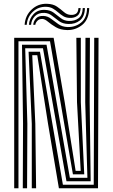

<svg xmlns="http://www.w3.org/2000/svg" viewBox="-20 -1001 600 1021"><path d="M55.5 0V-800H265.2L324.2 -457L382.2 -92.5H409.2L389.5 -457.5L386 -800H409.8V-457.5L428 -74H367.8L246 -781.5H78.2V0ZM101.2 0 102.5 -342.5 97 -763H227.5L351.5 -55.5H444.8L433.2 -457.5L434.5 -800H458.2L456.8 -457.5L462.2 -37H333.5L208.5 -744.5H114L125.5 -342.5L124 0ZM149 0V-342.5L132 -726H192.5L314.5 -18.5H478.5L481 -800H504L501.2 0H293.2L235 -345.5L178.2 -707.5H151.5L167.8 -342.5L172 0ZM111 -869.2Q114.2 -918.2 148.5 -950.4Q182.8 -982.5 230.2 -980.8Q263 -979.8 283.4 -965.5Q303.8 -951.2 319.9 -937Q336 -922.8 356.2 -921.8Q373 -920.8 384.4 -928.2Q395.8 -935.8 397.2 -958H408.8Q407.2 -929 391.2 -916.9Q375.2 -904.8 351.5 -905.8Q331 -906.2 316.6 -915Q302.2 -923.8 289.5 -935Q276.8 -946.2 261.9 -955.1Q247 -964 226.2 -964.8Q184 -966.2 154.6 -938.4Q125.2 -910.5 122.2 -869.2ZM133.8 -869.2Q136.2 -902.8 158.9 -926.4Q181.5 -950 218.5 -948.5Q247 -947.5 266 -933.2Q285 -919 302.8 -904.8Q320.5 -890.5 345.8 -889.5Q377.8 -888.5 398.5 -904.5Q419.2 -920.5 420 -958H431.5Q430.5 -912.8 405.1 -892.5Q379.8 -872.2 343.2 -873.5Q314 -874.2 294.2 -888.5Q274.5 -902.8 256.8 -917.1Q239 -931.5 215.8 -932.5Q183.5 -933.8 165.2 -914.4Q147 -895 145.2 -869.2ZM156.8 -869.2Q158 -887.2 171.1 -902.4Q184.2 -917.5 211.2 -916.2Q233.2 -915.5 251.6 -901.1Q270 -886.8 290.5 -872.5Q311 -858.2 339.5 -857.2Q380 -856 410.9 -880.5Q441.8 -905 443 -958H454.5Q453 -897.2 417 -868.5Q381 -839.8 336.5 -841.2Q301.2 -842 276.9 -856.4Q252.5 -870.8 235.8 -885Q219 -899.2 206.5 -900.2Q189 -901.2 178.8 -890.4Q168.5 -879.5 168 -869.2Z"/></svg>

Font: Big Shoulders Inline Text
Style: Bold
Weight: 700
Designer: Patric King
Foundry: XO Type Co
Version: Version 1.000